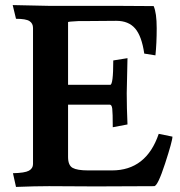

<svg xmlns="http://www.w3.org/2000/svg" viewBox="-20 -733 709 756"><path d="M438 -651 313 -650H289Q248 -648 248 -646V-399H414Q426 -399 426 -495L482 -504L479 -366Q479 -309 482 -243L424 -232Q424 -289 422 -305Q420 -321 412 -321H248V-115Q248 -82 266 -72Q284 -62 327 -62H421Q556 -62 605 -206L659 -195Q659 -178 630 -89Q601 0 587 0L356 1L173 0Q120 0 43 3L31 -51Q78 -52 94 -61Q110 -70 110 -87V-623Q110 -641 96 -650Q82 -659 43 -659L30 -713Q150 -710 170 -710H429L585 -709Q597 -682 597 -622Q597 -562 592 -515L548 -522Q538 -591 512 -621Q486 -651 438 -651Z"/></svg>

Font: Lusitana
Style: Bold
Weight: 700
Designer: Ana Paula Megda
Foundry: Ana Paula Megda
Version: Version 1.001; ttfautohint (v1.4.1)